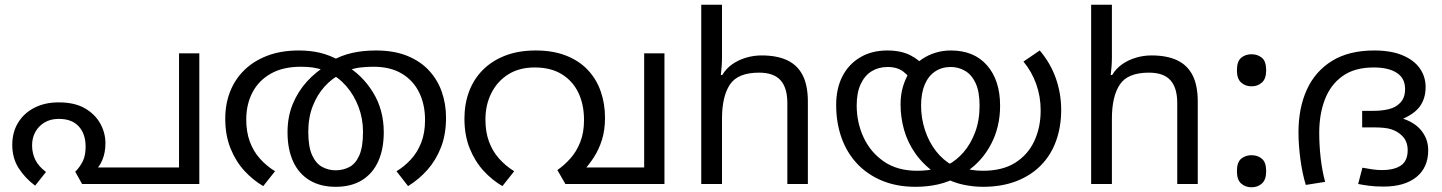

<svg xmlns="http://www.w3.org/2000/svg" viewBox="-20 -780 6114 814"><path d="M229 -346Q297 -346 340.5 -320.5Q384 -295 405.5 -255.5Q427 -216 427 -173Q427 -133 414 -102Q401 -71 382 -57L357 -70H739V-554H825V0H328L299 -52Q319 -72 331 -96.5Q343 -121 343 -158Q343 -212 314 -244Q285 -276 229 -276Q194 -276 168.5 -260.5Q143 -245 129.5 -220Q116 -195 116 -164Q116 -130 130 -102Q144 -74 175 -51L129 7Q87 -24 59.5 -66.5Q32 -109 32 -166Q32 -219 56.5 -259.5Q81 -300 125.5 -323Q170 -346 229 -346Z M1403 12Q1338 12 1292 -16Q1246 -44 1222.5 -96Q1199 -148 1199 -219Q1199 -285 1221 -338.5Q1243 -392 1281 -434Q1319 -476 1367 -504L1382 -520Q1426 -545 1472.5 -555.5Q1519 -566 1574 -566Q1649 -566 1704.5 -544Q1760 -522 1797 -483Q1834 -444 1852.5 -392Q1871 -340 1871 -281Q1871 -211 1850 -156.5Q1829 -102 1793 -61Q1757 -20 1710 9L1661 -54Q1694 -74 1721.5 -103.5Q1749 -133 1765.5 -174.5Q1782 -216 1782 -271Q1782 -337 1757 -388Q1732 -439 1683.5 -468Q1635 -497 1564 -497Q1534 -497 1508.5 -494Q1483 -491 1458 -482L1427 -467Q1389 -449 1357 -414Q1325 -379 1306 -330.5Q1287 -282 1287 -221Q1287 -157 1303.5 -121.5Q1320 -86 1346.5 -72Q1373 -58 1403 -58Q1434 -58 1460.5 -71.5Q1487 -85 1503 -120.5Q1519 -156 1519 -221Q1519 -277 1500 -327Q1481 -377 1448 -415Q1415 -453 1371 -473L1350 -483Q1327 -491 1305 -494Q1283 -497 1255 -497Q1180 -497 1128.5 -468Q1077 -439 1050.5 -388.5Q1024 -338 1024 -273Q1024 -221 1039 -180Q1054 -139 1081.5 -108Q1109 -77 1146 -54L1096 9Q1053 -16 1016.5 -55.5Q980 -95 957.5 -150.5Q935 -206 935 -277Q935 -339 955.5 -391.5Q976 -444 1016 -483Q1056 -522 1114 -544Q1172 -566 1247 -566Q1296 -566 1337.5 -556Q1379 -546 1420 -523L1445 -503Q1515 -463 1561 -389Q1607 -315 1607 -219Q1607 -148 1583.5 -96Q1560 -44 1514.5 -16Q1469 12 1403 12Z M2251 -566Q2325 -566 2380.5 -544Q2436 -522 2472.5 -483Q2509 -444 2527 -392Q2545 -340 2545 -281Q2545 -228 2532 -187Q2519 -146 2498 -113.5Q2477 -81 2451 -53L2427 -70H2711V-554H2797V0H2377L2343 -59Q2372 -79 2398 -108Q2424 -137 2440 -177.5Q2456 -218 2456 -271Q2456 -337 2432 -387Q2408 -437 2361.5 -465.5Q2315 -494 2247 -494Q2181 -494 2134.5 -464.5Q2088 -435 2063 -385Q2038 -335 2038 -273Q2038 -221 2053 -180Q2068 -139 2095.5 -108Q2123 -77 2160 -54L2110 9Q2067 -16 2030.5 -55.5Q1994 -95 1971.5 -150.5Q1949 -206 1949 -277Q1949 -339 1968.5 -391.5Q1988 -444 2026.5 -483Q2065 -522 2121.5 -544Q2178 -566 2251 -566Z M3041 -537Q3041 -518 3039.5 -498Q3038 -478 3036 -462H3042Q3059 -490 3085 -508Q3111 -526 3143 -535.5Q3175 -545 3209 -545Q3274 -545 3317.5 -524.5Q3361 -504 3383 -461Q3405 -418 3405 -349V0H3318V-343Q3318 -408 3289 -440Q3260 -472 3198 -472Q3108 -472 3074.5 -421.5Q3041 -371 3041 -277V0H2953V-760H3041Z M4147 12Q4107 12 4064 3Q4021 -6 3979 -29Q3973 -32 3963.5 -36Q3954 -40 3949 -43Q3894 -82 3861 -129Q3828 -176 3813 -229Q3798 -282 3798 -338Q3798 -378 3808 -412Q3818 -446 3835 -473L3842 -484Q3862 -511 3888.5 -529Q3915 -547 3946 -556.5Q3977 -566 4011 -566Q4110 -566 4165 -502.5Q4220 -439 4220 -332Q4220 -242 4182 -169.5Q4144 -97 4079 -53Q4071 -47 4063.5 -42.5Q4056 -38 4046 -33Q4004 -9 3958 1.5Q3912 12 3862 12Q3782 12 3719.5 -14Q3657 -40 3613.5 -86.5Q3570 -133 3547.5 -196.5Q3525 -260 3525 -335Q3525 -405 3551.5 -456.5Q3578 -508 3627 -537Q3676 -566 3742 -566Q3800 -566 3840 -545.5Q3880 -525 3907 -490L3848 -431Q3835 -457 3809.5 -476.5Q3784 -496 3743 -496Q3705 -496 3675.5 -478Q3646 -460 3629 -423.5Q3612 -387 3612 -333Q3612 -261 3641 -198Q3670 -135 3727 -95.5Q3784 -56 3869 -56Q3890 -56 3912 -58.5Q3934 -61 3955 -66Q3966 -70 3978 -74Q3990 -78 4000 -82Q4035 -100 4065 -134.5Q4095 -169 4114 -219Q4133 -269 4133 -332Q4133 -392 4116 -428Q4099 -464 4071 -480Q4043 -496 4011 -496Q3973 -496 3944.5 -477Q3916 -458 3900.5 -421.5Q3885 -385 3885 -332Q3885 -279 3901.5 -228.5Q3918 -178 3948.5 -139Q3979 -100 4020 -78Q4030 -74 4038 -73.5Q4046 -73 4056 -69Q4073 -64 4097 -60Q4121 -56 4147 -56Q4230 -56 4284 -90Q4338 -124 4365 -182Q4392 -240 4392 -312Q4392 -371 4373 -424Q4354 -477 4319 -519L4388 -566Q4434 -512 4456.5 -447.5Q4479 -383 4479 -314Q4479 -243 4457.5 -183Q4436 -123 4393.5 -79.5Q4351 -36 4289 -12Q4227 12 4147 12Z M4694 -537Q4694 -518 4692.5 -498Q4691 -478 4689 -462H4695Q4712 -490 4738 -508Q4764 -526 4796 -535.5Q4828 -545 4862 -545Q4927 -545 4970.5 -524.5Q5014 -504 5036 -461Q5058 -418 5058 -349V0H4971V-343Q4971 -408 4942 -440Q4913 -472 4851 -472Q4761 -472 4727.5 -421.5Q4694 -371 4694 -277V0H4606V-760H4694Z M5286 -414Q5260 -414 5242 -430Q5224 -446 5224 -482Q5224 -520 5242 -535Q5260 -550 5286 -550Q5312 -550 5330 -535Q5348 -520 5348 -482Q5348 -446 5330 -430Q5312 -414 5286 -414ZM5286 14Q5260 14 5242 -2Q5224 -18 5224 -54Q5224 -92 5242 -107Q5260 -122 5286 -122Q5312 -122 5330 -107Q5348 -92 5348 -54Q5348 -18 5330 -2Q5312 14 5286 14Z M5806 -566Q5878 -566 5926.5 -545.5Q5975 -525 5999.5 -490Q6024 -455 6024 -411Q6024 -363 6000 -329.5Q5976 -296 5922 -274L5918 -280Q5975 -264 6005 -227.5Q6035 -191 6035 -143Q6035 -70 5985 -29.5Q5935 11 5846 11Q5810 11 5784 7.5Q5758 4 5738 0L5756 -69Q5778 -65 5798 -62Q5818 -59 5839 -59Q5891 -59 5919.5 -78.5Q5948 -98 5948 -144Q5948 -163 5941 -180Q5934 -197 5918 -210Q5902 -224 5878 -232Q5854 -240 5801 -240H5755V-310H5800Q5838 -310 5867 -317Q5896 -324 5913 -341Q5925 -352 5931 -367Q5937 -382 5937 -403Q5937 -448 5902 -471Q5867 -494 5804 -494Q5723 -494 5672 -457.5Q5621 -421 5597 -358.5Q5573 -296 5573 -217Q5573 -165 5579 -111Q5585 -57 5598 -9L5516 4Q5501 -45 5493 -106Q5485 -167 5485 -219Q5485 -322 5520.5 -400Q5556 -478 5627.5 -522Q5699 -566 5806 -566Z"/></svg>

Font: hexlmalayalam05
Style: Book
Weight: 400
Designer: Jelle Bosma - Monotype Design Team
Foundry: Monotype Imaging Inc.
Version: Version 2.003